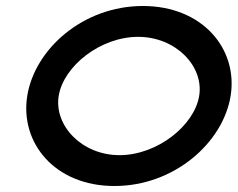

<svg xmlns="http://www.w3.org/2000/svg" viewBox="-20 -610 793 641"><path d="M71 -290C46 -134 162 11 362 11C562 11 725 -134 750 -290C775 -446 657 -590 457 -590C257 -590 96 -446 71 -290ZM176 -290C192 -389 315 -487 441 -487C567 -487 661 -389 645 -290C629 -191 505 -92 379 -92C253 -92 160 -191 176 -290Z"/></svg>

Font: Charger Pro
Style: ExBdSuExtObl
Weight: 400
Designer: Jasper
Foundry: Cannot Into Space Fonts
Version: Version 1.09